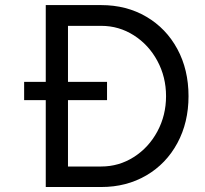

<svg xmlns="http://www.w3.org/2000/svg" viewBox="-20 -721 815 762"><path d="M75.8 -396.2H404.8V-323.6H75.8ZM161.6 -700.8H381.8Q482 -700.8 560.8 -654.6Q639.6 -608.4 683.9 -526.4Q728.2 -444.4 728.2 -339.4Q728.2 -235 683.9 -153Q639.6 -71 560.8 -24.9Q482 21.2 381.8 21.2H161.6ZM639 -339.4Q639 -415.6 604.5 -479.5Q570 -543.4 511 -580.9Q452 -618.4 381.8 -618.4H249.8V-60.2H381.8Q452 -60.2 511 -97.7Q570 -135.2 604.5 -199.2Q639 -263.2 639 -339.4Z"/></svg>

Font: 寒蝉端黑体 Light
Style: Regular
Weight: 300
Designer: ChillDuanSans {Warren2060}; 
Source Han Sans {Ryoko NISHIZUKA 西塚涼子 (kana, bopomofo & ideographs); Paul D. Hunt (Latin, G
Foundry: ChillType&Adobe
Version: Version 1.300;Glyphs 3.3 (3306)